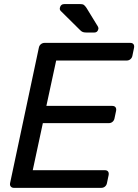

<svg xmlns="http://www.w3.org/2000/svg" viewBox="-20 -907 668 927"><path d="M47.4 0Q37.3 0 32 -6.4Q26.7 -12.7 28.7 -22.9L167.5 -676.3Q169.5 -687.3 177.4 -693.6Q185.3 -700 195.4 -700H608.5Q619.5 -700 624.4 -693.6Q629.2 -687.3 627.2 -676.3L619.2 -637.6Q617.2 -627.4 609.6 -621.1Q602.1 -614.7 591.1 -614.7H251.2L203.9 -395.7H521.7Q532.7 -395.7 537.6 -389.3Q542.5 -382.9 540.5 -371.9L532.8 -335.4Q530.8 -325.2 523.2 -318.8Q515.7 -312.4 504.7 -312.4H186.9L138.1 -85.3H485.9Q496.9 -85.3 501.7 -78.9Q506.5 -72.6 504.5 -61.6L496.4 -22.9Q494.4 -12.7 487 -6.4Q479.5 0 468.5 0ZM397.8 -750Q386.6 -750 380.3 -752.2Q374.1 -754.3 367.1 -761.3L273.5 -853.9Q267.1 -860.3 269.1 -869.1Q272.9 -887.5 292.1 -887.5H364.3Q378.6 -887.5 384.3 -883.7Q390.1 -879.9 397.3 -869.3L452.6 -779Q456.6 -772.4 454.6 -766Q450.8 -750 435.6 -750Z"/></svg>

Font: Rubik Light
Style: Italic
Weight: 300
Italic angle: -12°
Designer: Hubert and Fischer
Foundry: Hubert and Fischer
Version: Version 2.300;gftools[0.9.30]